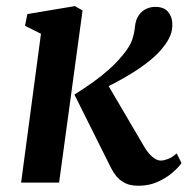

<svg xmlns="http://www.w3.org/2000/svg" viewBox="-20 -584 604 614"><path d="M47.5 0 111 -476 60 -501.5 67.5 -539 219.5 -564.5 244 -550.5 169 0ZM422.5 10Q396 10 379 1Q362 -8 351.5 -21.2Q341 -34.5 334 -49L218 -281.5Q249 -301 276.8 -320.8Q304.5 -340.5 328.8 -362.2Q353 -384 373.5 -409Q396 -436 403 -457.8Q410 -479.5 411.5 -498.5Q414 -521.5 424 -535.5Q434 -549.5 448 -555.8Q462 -562 476 -562Q504 -562 517.2 -546.5Q530.5 -531 531 -509Q532 -487.5 524.2 -469.5Q516.5 -451.5 504.5 -436.5Q487 -413 460.2 -391.2Q433.5 -369.5 403.5 -351Q373.5 -332.5 345.5 -317.8Q317.5 -303 297 -293L312.5 -334L440.5 -116Q453 -94.5 467.2 -82.5Q481.5 -70.5 494 -70.5Q503.5 -70.5 517 -75.5Q530.5 -80.5 545 -93.5L560.5 -62.5Q552 -50 532.8 -33Q513.5 -16 485.5 -3Q457.5 10 422.5 10Z"/></svg>

Font: Merriweather 28pt SemiBold
Style: Italic
Weight: 600
Italic angle: -7.8°
Version: Version 2.101